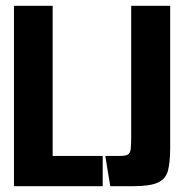

<svg xmlns="http://www.w3.org/2000/svg" viewBox="-20 -640 628 660"><path d="M28 -620H161V-104H333V0H28ZM359 0 342 -104H393Q412 -104 420 -109Q428 -114 429.5 -129Q431 -144 431 -175V-620H565V-132Q565 -83 557.5 -54Q550 -25 523 -12.5Q496 0 439 0Z"/></svg>

Font: Smooch Sans ExtraBold
Style: Regular
Weight: 800
Designer: Robert E. Leuschke
Foundry: Robert E. Leuschke
Version: Version 1.010